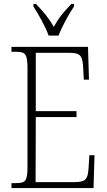

<svg xmlns="http://www.w3.org/2000/svg" viewBox="-20 -951 540 971"><path d="M226 -771H276C293 -816 328 -880 354 -918V-931H341C302 -891 277 -861 252 -815C226 -861 200 -891 162 -931H149V-918C174 -880 210 -816 226 -771ZM38 0H453L458 -166H432L428 -102C424 -46 416 -30 356 -30H160L161 -359H367V-389H161V-684H329C390 -684 398 -668 401 -601L404 -548H430L425 -714H38V-689H61C108 -689 119 -679 119 -605V-108C119 -35 109 -25 61 -25H38Z"/></svg>

Font: Noto Serif Armenian Condensed ExtraLight
Style: Regular
Weight: 200
Width: 3
Designer: Monotype Design Team
Foundry: Monotype Imaging Inc.
Version: Version 2.008